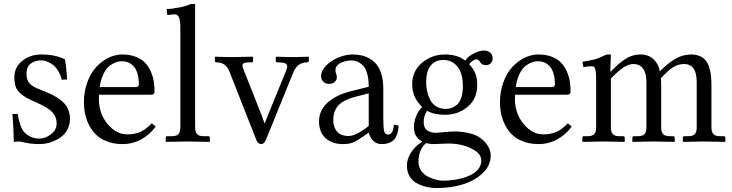

<svg xmlns="http://www.w3.org/2000/svg" viewBox="-20 -718 3708 973"><path d="M43 -140.1 69.8 -141.1Q72.8 -116.7 81.8 -88.6Q90.8 -60.5 106 -44.9Q116.2 -34.2 135.5 -24.9Q154.8 -15.6 179.7 -15.6Q209.5 -15.6 238.3 -37.6Q267.1 -59.6 267.1 -93.3Q267.1 -126.5 244.4 -150.1Q221.7 -173.8 163.6 -199.2Q131.8 -212.9 114.7 -222.4Q97.7 -231.9 81.5 -246.6Q65.4 -261.2 59.1 -280.3Q52.7 -299.3 52.7 -326.7Q52.7 -376.5 92.3 -409.2Q131.8 -441.9 190.9 -441.9Q258.8 -441.9 309.1 -417.5Q317.4 -371.1 319.8 -315.4L293 -314Q285.6 -342.8 271.7 -363.5Q257.8 -384.3 241.9 -394Q226.1 -403.8 213.6 -408Q201.2 -412.1 191.4 -412.1Q158.2 -412.1 136.2 -396.2Q114.3 -380.4 114.3 -342.3Q114.3 -312 130.4 -294.7Q146.5 -277.3 187.5 -262.2Q221.7 -249.5 245.4 -237.5Q269 -225.6 290.8 -208.3Q312.5 -190.9 323.5 -168Q334.5 -145 334.5 -115.7Q334.5 -87.4 323 -64.5Q311.5 -41.5 294.4 -27.6Q277.3 -13.7 256.1 -4.4Q234.9 4.9 216.3 8.5Q197.8 12.2 182.1 12.2Q132.3 12.2 92.3 1.5Q84 -1 73.2 -1Q64.5 -1 49.8 2Q49.8 -53.7 43 -140.1Z M485.4 -276.9H668.9Q683.6 -276.9 683.6 -290.5Q683.6 -323.7 675.8 -347.9Q668 -372.1 655 -384.5Q642.1 -397 628.4 -402.3Q614.7 -407.7 599.6 -407.7Q590.3 -407.7 580.3 -406Q570.3 -404.3 554.4 -396.5Q538.6 -388.7 525.9 -375.7Q513.2 -362.8 501.7 -337.2Q490.2 -311.5 485.4 -276.9ZM749 -93.3 769 -76.7Q739.7 -36.1 696 -12Q652.3 12.2 600.6 12.2Q550.8 12.2 512.2 -5.4Q473.6 -22.9 450.9 -53Q428.2 -83 416.7 -120.1Q405.3 -157.2 405.3 -199.2Q405.3 -253.9 422.4 -300.8Q439.5 -347.7 467.3 -377.9Q495.1 -408.2 529.8 -425Q564.5 -441.9 600.6 -441.9Q638.7 -441.9 668 -430.4Q697.3 -418.9 714.8 -400.6Q732.4 -382.3 743.7 -356.9Q754.9 -331.5 759 -306.9Q763.2 -282.2 763.2 -254.9Q763.2 -237.8 745.1 -237.8H481.9Q481 -227.1 481 -217.8Q481 -143.1 524.7 -90.1Q568.4 -37.1 624.5 -37.1Q664.6 -37.1 693.4 -50.5Q722.2 -64 749 -93.3Z M894 -71.8V-572.8Q894 -614.3 887 -629.9Q879.9 -645.5 864.3 -645.5L832 -642.1Q826.7 -642.1 826.7 -647L824.7 -672.4Q850.1 -672.4 894 -681.2Q920.4 -686 946.8 -697.8H968.8V-71.8Q968.8 -49.3 978.5 -38.6Q988.3 -27.8 1011.7 -27.8H1035.2Q1043.5 -27.8 1043.5 -19.5V-1L1041.5 1Q968.8 -1 929.7 -1L821.8 1L819.8 -1V-19.5Q819.8 -27.8 827.6 -27.8H851.1Q875 -27.8 884.5 -38.6Q894 -49.3 894 -71.8Z M1389.6 -401.9H1385.3Q1377.4 -402.8 1377.4 -409.2V-428.7L1381.3 -430.7Q1438.5 -428.7 1475.1 -428.7Q1475.1 -428.7 1543 -430.7L1545.4 -428.7V-411.1Q1545.4 -407.2 1542.2 -404.5Q1539.1 -401.9 1534.2 -401.9Q1487.3 -401.9 1465.8 -349.6L1328.1 -10.7Q1318.8 12.2 1303.7 12.2Q1287.1 12.2 1278.8 -9.3L1143.1 -354.5Q1124.5 -401.9 1079.1 -401.9Q1068.8 -401.9 1068.8 -408.7V-428.7L1071.8 -430.7Q1125 -428.7 1158.7 -428.7L1258.8 -430.7L1262.7 -428.7V-409.7Q1262.7 -401.9 1254.4 -401.9H1237.3Q1208.5 -401.4 1208.5 -385.3Q1208.5 -377.4 1217.8 -356.4L1304.2 -138.2L1320.8 -92.3L1338.4 -135.3L1427.2 -353.5Q1435.5 -372.6 1435.5 -381.3Q1435.5 -392.1 1425.3 -397Q1415 -401.9 1389.6 -401.9Z M1848.6 -245.1 1770 -224.6Q1738.3 -215.3 1717 -201.9Q1695.8 -188.5 1685.8 -172.4Q1675.8 -156.2 1672.4 -141.4Q1668.9 -126.5 1668.9 -107.4Q1668.9 -94.2 1672.4 -81.5Q1675.8 -68.8 1683.8 -56.4Q1691.9 -43.9 1708.3 -36.4Q1724.6 -28.8 1747.1 -28.8Q1767.6 -28.8 1796.6 -44.7Q1825.7 -60.5 1848.6 -80.1ZM1913.1 12.2Q1886.7 12.2 1869.9 -6.1Q1853 -24.4 1849.1 -46.4L1826.2 -30.3Q1789.1 -4.4 1769.5 3.9Q1750 12.2 1717.8 12.2Q1663.6 12.2 1630.1 -17.8Q1596.7 -47.9 1596.7 -102.5Q1596.7 -158.2 1639.6 -197.5Q1682.6 -236.8 1756.8 -255.4L1848.6 -278.3Q1848.6 -318.4 1840.3 -346.4Q1832 -374.5 1817.9 -387.7Q1803.7 -400.9 1790.3 -406.2Q1776.9 -411.6 1762.2 -411.6Q1731 -411.6 1705.6 -398.7Q1680.2 -385.7 1680.2 -364.3Q1680.2 -351.6 1683.6 -343.8Q1687 -337.9 1687 -325.7Q1687 -314 1677 -303.5Q1667 -293 1647.5 -293Q1629.9 -293 1618.7 -304Q1607.4 -314.9 1607.4 -332.5Q1607.4 -360.4 1633.5 -386.5Q1659.7 -412.6 1696.3 -427.2Q1732.9 -441.9 1765.1 -441.9Q1789.1 -441.9 1809.8 -437.7Q1830.6 -433.6 1851.8 -421.9Q1873 -410.2 1888.2 -391.6Q1903.3 -373 1912.8 -341.8Q1922.4 -310.5 1922.4 -269.5V-122.6Q1922.4 -71.8 1926.5 -54Q1930.7 -36.1 1946.8 -36.1Q1972.7 -36.1 1976.1 -86.4L2000.5 -81.1Q1996.1 -28.8 1974.9 -8.3Q1953.6 12.2 1913.1 12.2Z M2325.7 -283.2Q2325.7 -344.7 2298.8 -379.4Q2272 -414.1 2226.6 -414.1Q2185.5 -414.1 2162.6 -385.5Q2139.6 -356.9 2139.6 -300.3Q2139.6 -278.3 2144.3 -256.8Q2148.9 -235.4 2159.2 -213.9Q2169.4 -192.4 2190.2 -179.2Q2210.9 -166 2239.3 -166Q2254.4 -166 2267.8 -170.7Q2281.2 -175.3 2295.2 -186.8Q2309.1 -198.2 2317.4 -222.9Q2325.7 -247.6 2325.7 -283.2ZM2138.7 7.3Q2100.6 42 2100.6 101.1Q2100.6 127.4 2114.7 147.5Q2128.9 167.5 2150.1 177.7Q2171.4 188 2190.4 192.9Q2209.5 197.8 2224.6 197.8Q2258.3 197.8 2291.3 191.9Q2324.2 186 2353.5 174.3Q2382.8 162.6 2400.9 142.3Q2418.9 122.1 2418.9 96.2Q2418.9 76.7 2407.2 62.5Q2395.5 48.3 2366.7 33.7Q2317.9 9.3 2249.5 9.3Q2237.3 9.3 2216.3 10.7Q2194.8 12.2 2175.8 12.2Q2161.6 12.2 2138.7 7.3ZM2442.4 -387.7Q2421.9 -387.7 2412.1 -404.8Q2404.8 -417.5 2395 -417.5Q2386.7 -417.5 2375.2 -409.4Q2363.8 -401.4 2357.4 -393.1Q2379.4 -369.6 2388.9 -345.7Q2398.4 -321.8 2398.4 -286.6Q2398.4 -217.3 2349.9 -176.8Q2301.3 -136.2 2234.4 -136.2Q2179.2 -136.2 2144.5 -156.7Q2127 -130.9 2127 -99.1Q2127 -69.8 2145 -57.4Q2163.1 -44.9 2188.5 -44.9Q2196.3 -44.9 2219.7 -47.4Q2262.2 -51.8 2284.2 -51.8Q2319.8 -51.8 2359.4 -42.7Q2398.9 -33.7 2424.8 -10.7Q2466.8 26.9 2466.8 70.3Q2466.8 121.6 2425.5 160.2Q2384.3 198.7 2324 216.8Q2263.7 234.9 2196.3 234.9Q2167 234.9 2141.1 229Q2115.2 223.1 2092.3 210.7Q2069.3 198.2 2055.7 175.3Q2042 152.3 2042 121.1Q2042 88.4 2062.3 55.9Q2082.5 23.4 2120.1 -0.5Q2077.6 -22.5 2077.6 -73.7Q2077.6 -100.6 2088.9 -129.2Q2100.1 -157.7 2119.6 -175.3Q2068.8 -224.1 2068.8 -291Q2068.8 -357.4 2118.7 -399.7Q2168.5 -441.9 2234.9 -441.9Q2297.4 -441.9 2337.4 -411.1Q2354.5 -434.6 2383.1 -448.2Q2411.6 -461.9 2432.6 -461.9Q2451.7 -461.9 2464.1 -450.9Q2476.6 -439.9 2476.6 -423.8Q2476.6 -407.7 2466.8 -397.7Q2457 -387.7 2442.4 -387.7Z M2593.8 -276.9H2777.3Q2792 -276.9 2792 -290.5Q2792 -323.7 2784.2 -347.9Q2776.4 -372.1 2763.4 -384.5Q2750.5 -397 2736.8 -402.3Q2723.1 -407.7 2708 -407.7Q2698.7 -407.7 2688.7 -406Q2678.7 -404.3 2662.8 -396.5Q2647 -388.7 2634.3 -375.7Q2621.6 -362.8 2610.1 -337.2Q2598.6 -311.5 2593.8 -276.9ZM2857.4 -93.3 2877.4 -76.7Q2848.1 -36.1 2804.4 -12Q2760.7 12.2 2709 12.2Q2659.2 12.2 2620.6 -5.4Q2582 -22.9 2559.3 -53Q2536.6 -83 2525.1 -120.1Q2513.7 -157.2 2513.7 -199.2Q2513.7 -253.9 2530.8 -300.8Q2547.9 -347.7 2575.7 -377.9Q2603.5 -408.2 2638.2 -425Q2672.9 -441.9 2709 -441.9Q2747.1 -441.9 2776.4 -430.4Q2805.7 -418.9 2823.2 -400.6Q2840.8 -382.3 2852.1 -356.9Q2863.3 -331.5 2867.4 -306.9Q2871.6 -282.2 2871.6 -254.9Q2871.6 -237.8 2853.5 -237.8H2590.3Q2589.4 -227.1 2589.4 -217.8Q2589.4 -143.1 2633.1 -90.1Q2676.8 -37.1 2732.9 -37.1Q2772.9 -37.1 2801.8 -50.5Q2830.6 -64 2857.4 -93.3Z M3510.7 -71.8V-302.2Q3510.7 -393.6 3446.8 -393.6Q3417.5 -393.6 3391.4 -377.4Q3365.2 -361.3 3329.1 -321.3Q3330.6 -308.6 3330.6 -280.8V-71.8Q3330.6 -49.3 3340.3 -38.6Q3350.1 -27.8 3373.5 -27.8H3391.1Q3399.4 -27.8 3399.4 -19.5V-1L3397.5 1Q3330.6 -1 3291.5 -1L3186.5 1L3184.6 -1V-19.5Q3184.6 -27.8 3192.4 -27.8H3212.9Q3236.8 -27.8 3246.3 -38.6Q3255.9 -49.3 3255.9 -71.8V-300.3Q3255.9 -348.1 3238.3 -370.8Q3220.7 -393.6 3190.9 -393.6Q3165.5 -393.6 3139.2 -376.2Q3112.8 -358.9 3075.7 -319.8V-71.8Q3075.7 -49.3 3085.4 -38.6Q3095.2 -27.8 3118.7 -27.8H3137.7Q3146 -27.8 3146 -19.5V-1L3144 1Q3075.7 -1 3036.6 -1L2933.1 1L2931.2 -1V-19.5Q2931.2 -27.8 2939 -27.8H2958Q2981.9 -27.8 2991.5 -38.6Q3001 -49.3 3001 -71.8V-320.8Q3001 -348.1 2997.8 -362.1Q2994.6 -376 2990.5 -379.2Q2986.3 -382.3 2978.5 -382.3Q2958 -382.3 2936.5 -377.4L2931.6 -404.8Q2978 -412.6 2996.1 -417.7Q3014.2 -422.9 3035.6 -433.6Q3051.3 -441.9 3060.5 -441.9H3075.7L3072.8 -355.5H3075.7Q3096.2 -377 3111.3 -390.4Q3126.5 -403.8 3145.5 -416.7Q3164.6 -429.7 3184.6 -435.8Q3204.6 -441.9 3227.1 -441.9Q3266.6 -441.9 3292.7 -417Q3318.8 -392.1 3323.7 -356Q3367.2 -400.9 3404.8 -421.4Q3442.4 -441.9 3482.9 -441.9Q3508.3 -441.9 3527.1 -433.3Q3545.9 -424.8 3556.9 -410.9Q3567.9 -397 3574.5 -375.2Q3581.1 -353.5 3583.3 -331.3Q3585.4 -309.1 3585.4 -279.8V-71.8Q3585.4 -49.3 3595.2 -38.6Q3605 -27.8 3628.4 -27.8H3647.5Q3655.8 -27.8 3655.8 -19.5V-1L3653.8 1Q3585.4 -1 3546.4 -1L3442.4 1L3440.4 -1V-19.5Q3440.4 -27.8 3448.2 -27.8H3467.3Q3491.7 -27.8 3501.2 -38.6Q3510.7 -49.3 3510.7 -71.8Z"/></svg>

Font: Libertinage
Style: b
Weight: 400
Designer: OSP
Foundry: OSP
Version: Version 1.0; 2008; OFL relea